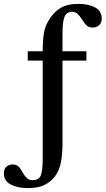

<svg xmlns="http://www.w3.org/2000/svg" viewBox="-124 -734 544 989"><path d="M20 235Q-33 235 -68.5 216.5Q-104 198 -104 160Q-104 135 -90.5 124Q-77 113 -59 113Q-40 113 -29 123.5Q-18 134 -9 152Q2 171 13.5 182.5Q25 194 44 194Q77 194 86.5 168.5Q96 143 96 82V-422H19V-470H96Q96 -530 103 -568.5Q110 -607 136 -643Q160 -678 193 -696Q226 -714 280 -714Q331 -714 365.5 -696Q400 -678 400 -639Q400 -615 386 -603.5Q372 -592 354 -592Q333 -592 321 -604Q309 -616 298 -635Q286 -653 275 -663Q264 -673 247 -673Q219 -673 208.5 -648Q198 -623 198 -561V-470H321V-422H198V6Q198 54 190.5 98.5Q183 143 158 176Q135 205 102.5 220Q70 235 20 235Z"/></svg>

Font: STIX Two Text Medium
Style: Regular
Weight: 500
Designer: Ross Mills, John Hudson & Paul Hanslow, Tiro Typeworks Ltd; with prior portions MicroPress Inc., and Coen Hoffman.
Foundry: Tiro Typeworks Ltd
Version: Version 2.13 b171